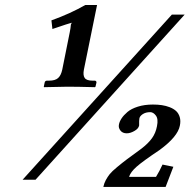

<svg xmlns="http://www.w3.org/2000/svg" viewBox="-20 -659 753 762"><path d="M662.1 -601.1H712.9L121.1 54.2H69.8ZM482.9 -129.9Q466.3 -129.9 457.8 -141.1Q449.2 -152.3 452.1 -165Q454.1 -176.3 462.4 -189Q470.7 -201.7 485.8 -214.6Q501 -227.5 527.3 -235.8Q553.7 -244.1 586.9 -244.1Q606 -244.1 622.3 -241.7Q638.7 -239.3 653.8 -233.4Q668.9 -227.5 679 -218.3Q689 -209 693.4 -194.1Q697.8 -179.2 693.8 -160.2Q685.5 -116.7 613.8 -64Q545.9 -18.6 522 2.7Q498 23.9 492.2 43H599.1Q613.3 20 625 -5.9L668 2.9L637.2 83H390.1Q393.1 68.4 400.1 55.4Q407.2 42.5 415.5 32Q423.8 21.5 445.1 3.9Q466.3 -13.7 483.9 -26.9Q501.5 -40 541 -68.8Q568.4 -89.8 583.3 -110.6Q598.1 -131.3 603 -158.2Q608.9 -187 598.6 -200.4Q588.4 -213.9 576.2 -213.9Q558.6 -213.9 546.6 -206.1Q534.7 -198.2 533.2 -189Q532.2 -184.1 532.2 -178.2V-161.1Q529.8 -148.4 513.4 -139.2Q497.1 -129.9 482.9 -129.9ZM227.1 -382.8 256.8 -530.8Q258.8 -539.6 259.8 -547.6Q260.7 -555.7 261 -558.8Q261.2 -562 262.5 -564.5Q263.7 -566.9 266.1 -568.8Q254.9 -566.9 188 -543.9L184.1 -578.1Q257.8 -604.5 318.8 -639.2H365.2L313 -382.8Q308.6 -360.4 316.2 -349.6Q323.7 -338.9 347.2 -338.9H356Q359.4 -338.9 361.3 -336.7Q363.3 -334.5 362.8 -331.1L358.9 -314.9L356.9 -313Q287.1 -314.9 248 -314.9L154.8 -313L153.8 -314.9L157.2 -331.1Q158.7 -338.9 167 -338.9H174.8Q199.2 -338.9 210.7 -349.4Q222.2 -359.9 227.1 -382.8Z"/></svg>

Font: Linux Libertine
Style: Bold Italic
Weight: 700
Italic angle: -11.5°
Designer: Philipp H. Poll
Foundry: Philipp H. Poll
Version: Version 4.0.5